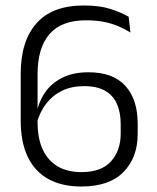

<svg xmlns="http://www.w3.org/2000/svg" viewBox="-20 -669 571 700"><path d="M276 11Q206 11 156.5 -16.2Q107 -43.5 81.2 -97Q55.5 -150.5 55.5 -230V-400.5Q55.5 -519 113 -584Q170.5 -649 285 -649Q343.5 -649 383 -636.2Q422.5 -623.5 449 -608L455.5 -550.5Q434.5 -563.5 411 -573.5Q387.5 -583.5 359 -589.2Q330.5 -595 293.5 -595Q204 -595 160.5 -544.8Q117 -494.5 117 -399V-224Q117 -163.5 136.2 -123Q155.5 -82.5 191 -62Q226.5 -41.5 277 -41.5Q350 -41.5 385 -81Q420 -120.5 420 -181.5V-216.5Q420 -259.5 406.2 -290.5Q392.5 -321.5 363 -338.2Q333.5 -355 286.5 -355Q241.5 -355 207 -338.5Q172.5 -322 149 -291.8Q125.5 -261.5 114 -220.5L105.5 -272.5H117Q127 -310 150.2 -340Q173.5 -370 211.8 -387.8Q250 -405.5 303 -405.5Q392 -405.5 437 -356Q482 -306.5 482 -218V-181Q482 -94.5 430.2 -41.8Q378.5 11 276 11Z"/></svg>

Font: Anek Latin Light
Style: Regular
Weight: 300
Designer: Yesha Goshar
Foundry: Ek Type
Version: Version 1.003